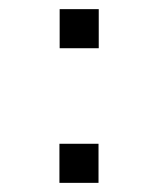

<svg xmlns="http://www.w3.org/2000/svg" viewBox="-20 -480 339 420"><path d="M110 -80V-165.5H195.5V-80ZM110.5 -374.5V-460H196V-374.5Z"/></svg>

Font: Cns Manrope
Style: Regular
Weight: 400
Designer: Mikhail Sharanda
Foundry: Mikhail Sharanda
Version: Version 4.504